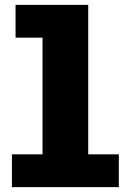

<svg xmlns="http://www.w3.org/2000/svg" viewBox="-20 -770 540 790"><path d="M29 0V-135H155V-615H44V-750H343V-135H469V0Z"/></svg>

Font: Trispace ExtraBold
Style: Regular
Weight: 800
Designer: Tyler Finck
Foundry: Etcetera Type Company
Version: Version 1.210; ttfautohint (v1.8.3)